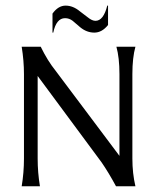

<svg xmlns="http://www.w3.org/2000/svg" viewBox="-20 -653 548 673"><path d="M164 -605.3Q184 -633.3 210 -633.3Q236 -633.3 260 -613.3L288 -592Q302.7 -580 314.7 -580Q342.7 -580 356 -633.3H358.7V-565.3Q337.3 -538.7 310.7 -538.7Q284 -538.7 261.3 -557.3L234.7 -580Q222.7 -589.3 208 -589.3Q177.3 -589.3 166.7 -538.7H164ZM454.7 -489.3Q444 -450.7 444 -393.3V-97.3Q444 -45.3 454.7 0H386.7Q360 -49.3 336 -84L112 -386.7V-97.3Q112 -48 120 0H56Q64 -48 64 -97.3V-393.3Q64 -440 56 -489.3H122.7Q146.7 -440 174.7 -405.3L398.7 -106.7V-393.3Q398.7 -450.7 388 -489.3Z"/></svg>

Font: Tenali Ramakrishna
Style: Regular
Weight: 400
Designer: Appaji Ambarisha Darbha
Foundry: Andhrapradesh Society for Knowledge Networks
Version: Version 1.0.5; ttfautohint (v1.2.25-373a) -l 7 -r 28 -G 50 -